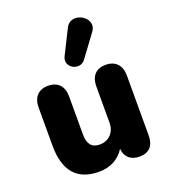

<svg xmlns="http://www.w3.org/2000/svg" viewBox="-144 -886 879 1000"><g transform="rotate(-20 296.0 -386.0)"><path d="M234 11C296 11 345 -15 376 -64C380 -17 410 9 459 9C511 9 540 -22 540 -78V-411C540 -468 508 -501 455 -501C400 -501 371 -468 371 -411V-210C371 -157 335 -121 285 -121C240 -121 220 -149 220 -200V-411C220 -468 190 -501 135 -501C82 -501 51 -468 51 -411V-200C51 -61 111 11 234 11ZM358 -564 448 -686C500 -755 374 -828 336 -749L269 -615C242 -559 322 -516 358 -564Z"/></g></svg>

Font: SN Pro Heavy
Style: Regular
Weight: 800
Designer: Tobias Whetton
Foundry: Supernotes
Version: Version 1.001;Glyphs 3.2 (3249)